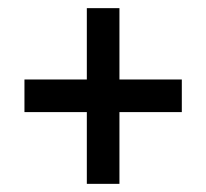

<svg xmlns="http://www.w3.org/2000/svg" viewBox="-20 -558 506 471"><path d="M193 -283H40V-363H193V-538H273V-363H426V-283H273V-107H193Z"/></svg>

Font: Noto Sans Gurmukhi Condensed Medium
Style: Regular
Weight: 500
Width: 3
Designer: Jelle Bosma - Monotype Design Team
Foundry: Monotype Imaging Inc.
Version: Version 2.004; ttfautohint (v1.8.4.7-5d5b)